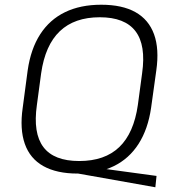

<svg xmlns="http://www.w3.org/2000/svg" viewBox="-20 -727 734 812"><path d="M271 0 296 -30 642 17 637 65ZM308 7Q220 7 163.5 -24.5Q107 -56 85 -118.5Q63 -181 76 -271L97 -429Q110 -520 150 -582Q190 -644 255 -675.5Q320 -707 408 -707Q497 -707 553 -675.5Q609 -644 631.5 -582Q654 -520 641 -429L619 -271Q606 -181 566 -118.5Q526 -56 461.5 -24.5Q397 7 308 7ZM315 -46Q423 -46 484.5 -105Q546 -164 563 -283L581 -417Q598 -536 553 -595Q508 -654 402 -654Q295 -654 233 -595Q171 -536 154 -417L136 -283Q119 -164 163.5 -105Q208 -46 315 -46Z"/></svg>

Font: Pathway Extreme 8pt Thin 12pt
Style: Italic
Weight: 100
Italic angle: -8°
Version: Version 1.001;gftools[0.9.26]